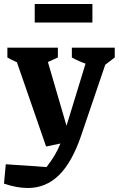

<svg xmlns="http://www.w3.org/2000/svg" viewBox="-45 -738 595 962"><path d="M-25 182 -16 85 188 99Q212 68 228.5 40.5Q245 13 257 -17Q269 -47 281 -84L405 -489H508L361 -57Q316 75 250.5 139.5Q185 204 94 204Q67 204 37 198.5Q7 193 -25 182ZM186 -4 18 -489H177L311 -30ZM131 -398Q96 -405 60.5 -418Q25 -431 -8 -450V-499H245V-450ZM462 -398Q424 -405 386.5 -418Q349 -431 315 -450V-499H530V-450ZM129 -625V-718H418V-625Z"/></svg>

Font: Piazzolla Thin ExtraBold
Style: Regular
Weight: 800
Version: Version 2.005